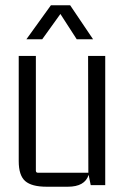

<svg xmlns="http://www.w3.org/2000/svg" viewBox="-20 -702 477 728"><path d="M246 -682 333 -553H271L209 -649L140 -553H80L173 -682ZM237 6H157Q100 6 75.5 -15.5Q51 -37 51 -91V-490H116V-55Q116 -47 124 -47H315L314 -490H379V0H324L316 -39Q302 6 237 6Z"/></svg>

Font: Gemunu Libre Light
Style: Regular
Weight: 300
Designer: Puspanada Ekanayake, Sola Matas, Pathum Egodawatta, Kosala Senevirathne
Foundry: mooniak
Version: Version 1.100